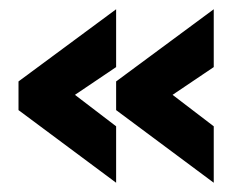

<svg xmlns="http://www.w3.org/2000/svg" viewBox="-20 -497 497 415"><path d="M442 -102 231 -259V-321L442 -477V-352L353 -292L442 -224ZM231 -102 20 -259V-321L231 -477V-352L142 -292L231 -224Z"/></svg>

Font: Stick No Bills ExtraLight ExtraBold
Style: Regular
Weight: 800
Version: Version 2.000